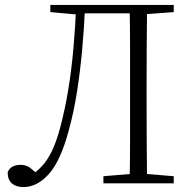

<svg xmlns="http://www.w3.org/2000/svg" viewBox="-20 -743 788 778"><path d="M11 -45Q18 -62 32 -68.5Q46 -75 62 -75Q86 -75 100.5 -64Q115 -53 137 -33V-28H108V-34Q132 -50 152 -72Q172 -94 190 -130.5Q208 -167 224 -226Q244 -302 257 -382Q270 -462 277.5 -547Q285 -632 289 -723H325Q321 -629 313 -542Q305 -455 292.5 -374Q280 -293 259 -216Q226 -92 178.5 -38.5Q131 15 75 15Q45 15 28 0Q11 -15 11 -45ZM505 0Q507 -83 507 -165.5Q507 -248 507 -333V-390Q507 -474 507 -557.5Q507 -641 505 -723H576Q575 -641 574.5 -557.5Q574 -474 574 -390V-333Q574 -249 574.5 -166Q575 -83 576 0ZM399 0V-29L532 -40H550L684 -29V0ZM184 -694V-723H307V-684H295ZM542 -684V-723H684V-694L550 -684ZM307 -689V-723H542V-689Z"/></svg>

Font: Noto Serif HK ExtraLight
Style: Regular
Weight: 200
Designer: Ryoko NISHIZUKA 西塚涼子 (kana & ideographs); Frank Grießhammer (Latin, Greek & Cyrillic); Wenlong ZHANG 张文龙 (bopomofo); San
Foundry: Adobe
Version: Version 2.002-H1;hotconv 1.1.0;makeotfexe 2.6.0